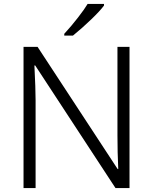

<svg xmlns="http://www.w3.org/2000/svg" viewBox="-20 -951 775 971"><path d="M305 -780Q341 -819 375 -863Q409 -907 423 -931H506V-923Q487 -897 442.5 -854Q398 -811 349 -771H305ZM99 -714H170L575 -96H578Q574 -181 574 -267V-714H635V0H564L158 -620H154Q160 -502 160 -444V0H99Z"/></svg>

Font: OpenSansMMV
Style: Light
Weight: 300
Foundry: Ascender Corporation
Version: Version 4.001